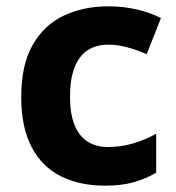

<svg xmlns="http://www.w3.org/2000/svg" viewBox="-20 -576 556 606"><path d="M311 10Q232 10 172.5 -19.5Q113 -49 80 -111.5Q47 -174 47 -270Q47 -371 83 -434Q119 -497 181 -526.5Q243 -556 322 -556Q370 -556 412.5 -546Q455 -536 488 -519L443 -405Q413 -418 382.5 -426.5Q352 -435 322 -435Q283 -435 256 -417Q229 -399 215 -362.5Q201 -326 201 -271Q201 -217 215 -182Q229 -147 256 -129.5Q283 -112 320 -112Q363 -112 401 -123.5Q439 -135 473 -154V-31Q441 -12 402.5 -1Q364 10 311 10Z"/></svg>

Font: Noto Sans Symbols
Style: Bold
Weight: 700
Version: Version 2.002